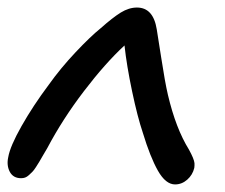

<svg xmlns="http://www.w3.org/2000/svg" viewBox="-21 -483 601 512"><path d="M35.2 -7.8Q14.2 -7.8 5.1 -24.9Q-3.9 -42 1 -64Q5.9 -92.8 36.4 -146.7Q66.9 -200.7 108.9 -256.8Q140.6 -301.3 180.2 -343.3Q219.7 -385.3 248 -408.2Q279.3 -436 301 -449.5Q322.8 -462.9 344.2 -462.9Q387.7 -462.9 397 -404.8Q398.9 -395 408.9 -329.3Q418.9 -263.7 426.8 -230Q447.8 -140.6 482.9 -84Q496.6 -59.1 497.6 -47.9Q498 -42 497.1 -35.2Q492.7 -16.6 478.3 -3.9Q463.9 8.8 445.8 8.8Q420.9 8.8 400.1 -27.8Q379.4 -64.5 359.9 -128.9Q345.7 -170.9 331.3 -239.3Q316.9 -307.6 311 -361.8Q259.8 -314.5 202.9 -240Q146 -165.5 105 -87.9Q101.1 -81.5 94.2 -69.6Q87.4 -57.6 84 -52Q80.6 -46.4 75 -37.6Q69.3 -28.8 65.4 -24.9Q61.5 -21 56.2 -16.1Q50.8 -11.2 45.9 -9.5Q41 -7.8 35.2 -7.8Z"/></svg>

Font: Shantell Sans Irregular Bouncy
Style: Italic
Weight: 400
Italic angle: -11.31°
Designer: Stephen Nixon, Anya Danilova, Shantell Martin
Foundry: Arrow Type
Version: Version 1.006;[9816181b4]